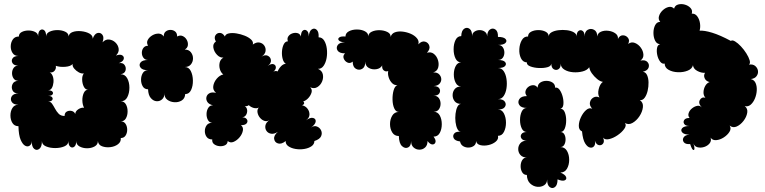

<svg xmlns="http://www.w3.org/2000/svg" viewBox="-20 -728 3815 957"><path d="M72 -99Q52 -99 42 -115Q32 -131 32 -152.5Q32 -174 42 -190Q52 -206 72 -206Q47 -206 38.5 -220Q30 -234 38.5 -248Q47 -262 72 -262Q50 -262 42.5 -277.5Q35 -293 42.5 -309Q50 -325 72 -325Q56 -325 48 -336.5Q40 -348 40 -363Q40 -378 48 -389.5Q56 -401 72 -401Q50 -401 42.5 -413Q35 -425 42.5 -437Q50 -449 72 -449Q52 -449 42.5 -464Q33 -479 33.5 -498Q34 -517 44 -531.5Q54 -546 74 -546Q74 -561 88.5 -568.5Q103 -576 122 -576Q141 -576 155.5 -568.5Q170 -561 170 -546Q170 -570 180 -577.5Q190 -585 200 -577.5Q210 -570 210 -546Q210 -562 227 -570Q244 -578 266 -578Q288 -578 305 -570Q322 -562 322 -546Q324 -562 342.5 -568.5Q361 -575 385 -572.5Q409 -570 426 -560.5Q443 -551 442 -535Q451 -560 466 -563.5Q481 -567 490.5 -554.5Q500 -542 491 -517Q506 -533 524 -531Q542 -529 555.5 -516Q569 -503 571.5 -485Q574 -467 558 -451Q579 -459 589.5 -452Q600 -445 596.5 -433Q593 -421 572 -413Q592 -417 601 -404Q610 -391 605.5 -376Q601 -361 581 -358Q603 -358 614 -338Q625 -318 625 -291Q625 -264 614.5 -243.5Q604 -223 582 -223Q599 -223 607.5 -208Q616 -193 616 -173Q616 -153 607.5 -138Q599 -123 582 -123Q598 -123 606 -110.5Q614 -98 614 -81.5Q614 -65 606 -52.5Q598 -40 582 -40Q584 -21 568 -9Q552 3 529.5 5.5Q507 8 488.5 1Q470 -6 468 -25Q468 -7 451.5 2Q435 11 414 11Q393 11 376.5 2Q360 -7 360 -25Q360 -4 350 3.5Q340 11 330.5 3.5Q321 -4 321 -25Q321 -7 301 1.5Q281 10 255 10Q229 10 209 1.5Q189 -7 189 -25Q189 4 176 14Q163 24 150.5 14Q138 4 138 -25Q138 -9 128 -2Q118 5 105.5 -1.5Q93 -8 83 -31Q73 -54 72 -99ZM302 -150Q302 -166 313 -172Q324 -178 337 -175Q350 -172 355 -160Q356 -174 370.5 -183.5Q385 -193 399 -191Q391 -206 390.5 -227Q390 -248 397.5 -264.5Q405 -281 420 -281Q406 -280 398 -295.5Q390 -311 389.5 -331Q389 -351 398 -362Q386 -360 372.5 -367.5Q359 -375 349.5 -386.5Q340 -398 342 -409Q332 -397 305 -395Q278 -393 258 -400Q261 -387 252.5 -376Q244 -365 228 -367Q238 -362 243 -348Q248 -334 246.5 -317.5Q245 -301 238.5 -289.5Q232 -278 219 -278Q236 -278 241.5 -271Q247 -264 241.5 -257Q236 -250 219 -250Q235 -250 240 -243Q245 -236 240 -229Q235 -222 219 -222Q232 -222 239.5 -211Q247 -200 254.5 -186Q262 -172 272.5 -161Q283 -150 302 -150Z M718 -283Q700 -283 691.5 -297.5Q683 -312 683 -330.5Q683 -349 691.5 -363.5Q700 -378 718 -378Q690 -378 680.5 -391Q671 -404 680.5 -416.5Q690 -429 718 -429Q703 -429 695 -440Q687 -451 687 -465Q687 -479 695 -489.5Q703 -500 718 -500Q709 -515 716.5 -529Q724 -543 739.5 -552Q755 -561 771 -560.5Q787 -560 796 -546Q796 -563 806 -571Q816 -579 829.5 -579Q843 -579 853 -571Q863 -563 863 -546Q877 -554 890 -548.5Q903 -543 910.5 -530Q918 -517 916.5 -503Q915 -489 901 -481Q921 -481 931.5 -467.5Q942 -454 942 -437Q942 -420 931.5 -407Q921 -394 901 -394Q921 -394 931 -374Q941 -354 941.5 -327Q942 -300 932.5 -279.5Q923 -259 903 -259Q902 -237 885.5 -227Q869 -217 848.5 -218.5Q828 -220 813 -231.5Q798 -243 800 -265Q800 -243 787.5 -232.5Q775 -222 759.5 -223.5Q744 -225 731.5 -239.5Q719 -254 718 -283Z M1547 -25Q1547 -9 1532.5 1Q1518 11 1496.5 14.5Q1475 18 1453.5 14.5Q1432 11 1417.5 1Q1403 -9 1404 -25Q1383 -8 1366 -13Q1349 -18 1346.5 -35.5Q1344 -53 1365 -71Q1347 -59 1331.5 -61.5Q1316 -64 1308 -76Q1300 -88 1303 -103Q1306 -118 1324 -130Q1311 -121 1298 -125.5Q1285 -130 1275.5 -141.5Q1266 -153 1263.5 -167.5Q1261 -182 1270 -192Q1259 -186 1244.5 -190Q1230 -194 1220 -204Q1212 -197 1200 -199Q1211 -192 1212 -178Q1213 -164 1205 -153Q1197 -142 1181 -144Q1203 -144 1210 -134Q1217 -124 1210 -114Q1203 -104 1181 -104Q1194 -94 1190.5 -76.5Q1187 -59 1174 -43.5Q1161 -28 1144.5 -21Q1128 -14 1115 -25Q1114 -10 1101.5 -4Q1089 2 1073.5 0.5Q1058 -1 1047 -9.5Q1036 -18 1038 -33Q1019 -33 1010 -45.5Q1001 -58 1001 -74.5Q1001 -91 1010 -103.5Q1019 -116 1038 -116Q1023 -117 1016 -130.5Q1009 -144 1009.5 -161Q1010 -178 1018.5 -191Q1027 -204 1042 -203Q1021 -208 1013.5 -220Q1006 -232 1009 -244.5Q1012 -257 1024.5 -263.5Q1037 -270 1057 -265Q1040 -279 1043 -299Q1046 -319 1060.5 -336Q1075 -353 1093 -357Q1081 -366 1076 -383Q1071 -400 1075 -416.5Q1079 -433 1094 -441Q1077 -439 1062 -454.5Q1047 -470 1043.5 -490Q1040 -510 1056 -521Q1046 -539 1053.5 -551.5Q1061 -564 1075.5 -564Q1090 -564 1101 -546Q1104 -558 1120.5 -561.5Q1137 -565 1158.5 -561.5Q1180 -558 1200 -550Q1220 -542 1232 -530.5Q1244 -519 1240 -506Q1258 -519 1273.5 -516Q1289 -513 1297.5 -500.5Q1306 -488 1303.5 -472.5Q1301 -457 1283 -445Q1301 -457 1315 -450Q1329 -443 1330.5 -427.5Q1332 -412 1314 -399Q1332 -412 1343.5 -408Q1355 -404 1355 -391.5Q1355 -379 1338 -367Q1350 -378 1364 -372Q1370 -387 1381.5 -398.5Q1393 -410 1405 -410Q1394 -416 1389 -434Q1384 -452 1385.5 -472.5Q1387 -493 1394.5 -507.5Q1402 -522 1415 -522Q1410 -536 1417 -546.5Q1424 -557 1437 -561.5Q1450 -566 1462.5 -563Q1475 -560 1480 -546Q1480 -568 1489.5 -575.5Q1499 -583 1509 -575.5Q1519 -568 1519 -546Q1521 -573 1534 -581.5Q1547 -590 1558.5 -579.5Q1570 -569 1568 -542Q1586 -542 1596 -525.5Q1606 -509 1609 -485.5Q1612 -462 1608 -439Q1604 -416 1593 -400Q1582 -384 1565 -385Q1585 -376 1589 -358Q1593 -340 1585.5 -322Q1578 -304 1562 -294Q1546 -284 1526 -293Q1537 -282 1533 -267.5Q1529 -253 1517.5 -240Q1506 -227 1491 -222Q1497 -218 1496 -212.5Q1495 -207 1486 -203Q1502 -200 1512.5 -186.5Q1523 -173 1522.5 -156.5Q1522 -140 1505 -128Q1527 -144 1541 -140Q1555 -136 1553.5 -122Q1552 -108 1530 -92Q1545 -103 1559.5 -97.5Q1574 -92 1580.5 -78Q1587 -64 1580.5 -49Q1574 -34 1547 -25Z M1968 -50Q1946 -50 1935 -68Q1924 -86 1924 -109.5Q1924 -133 1935 -151.5Q1946 -170 1968 -170Q1953 -170 1945 -188Q1937 -206 1936.5 -231.5Q1936 -257 1942 -278Q1948 -299 1961 -304Q1946 -302 1934.5 -313.5Q1923 -325 1917.5 -342Q1912 -359 1915 -374Q1903 -369 1893 -377Q1883 -385 1885 -402Q1876 -386 1855.5 -383Q1835 -380 1818 -389.5Q1801 -399 1801 -421Q1801 -394 1785.5 -385Q1770 -376 1754 -385Q1738 -394 1738 -421Q1725 -410 1711.5 -416.5Q1698 -423 1693 -437Q1688 -451 1700 -462Q1672 -462 1663 -475.5Q1654 -489 1663 -503Q1672 -517 1700 -517Q1677 -518 1669.5 -526Q1662 -534 1670.5 -541Q1679 -548 1702 -546Q1702 -563 1719 -572Q1736 -581 1759 -581Q1782 -581 1799 -572Q1816 -563 1816 -546Q1816 -562 1833 -570Q1850 -578 1872 -577.5Q1894 -577 1911 -568.5Q1928 -560 1927 -544Q1932 -561 1948.5 -567Q1965 -573 1986.5 -570.5Q2008 -568 2027.5 -559.5Q2047 -551 2058.5 -537Q2070 -523 2065 -507Q2082 -525 2098.5 -520.5Q2115 -516 2120 -499.5Q2125 -483 2108 -465Q2128 -471 2142.5 -459.5Q2157 -448 2163 -428.5Q2169 -409 2164 -391Q2159 -373 2139 -367Q2159 -368 2169 -357.5Q2179 -347 2179.5 -334Q2180 -321 2170.5 -310.5Q2161 -300 2141 -299Q2163 -299 2170 -287Q2177 -275 2170 -263Q2163 -251 2141 -251Q2159 -251 2167.5 -239Q2176 -227 2176 -211Q2176 -195 2167.5 -183Q2159 -171 2141 -171Q2162 -171 2172 -152.5Q2182 -134 2182 -109Q2182 -84 2172 -65.5Q2162 -47 2141 -47Q2154 -30 2150.5 -19Q2147 -8 2135.5 -8Q2124 -8 2111 -25Q2111 -4 2099 7Q2087 18 2070.5 18Q2054 18 2041.5 7Q2029 -4 2029 -25Q2029 0 2014 7Q1999 14 1984 0.5Q1969 -13 1968 -50Z M2273 -23Q2248 -26 2241.5 -39Q2235 -52 2244.5 -63Q2254 -74 2279 -71Q2267 -71 2260 -85Q2253 -99 2250.5 -119.5Q2248 -140 2250.5 -161Q2253 -182 2260 -196Q2267 -210 2279 -210Q2257 -210 2246.5 -223Q2236 -236 2236 -253.5Q2236 -271 2246.5 -284Q2257 -297 2279 -297Q2261 -297 2251.5 -315Q2242 -333 2242 -357Q2242 -381 2251.5 -399Q2261 -417 2279 -417Q2260 -417 2250.5 -436.5Q2241 -456 2241 -482.5Q2241 -509 2250.5 -528.5Q2260 -548 2279 -548Q2280 -576 2294 -585Q2308 -594 2321 -584Q2334 -574 2333 -546Q2333 -562 2344.5 -570Q2356 -578 2370.5 -578Q2385 -578 2396.5 -570Q2408 -562 2408 -546Q2409 -573 2423 -581.5Q2437 -590 2450 -580.5Q2463 -571 2462 -544Q2490 -544 2499.5 -534Q2509 -524 2499.5 -514Q2490 -504 2462 -504Q2478 -504 2486 -492.5Q2494 -481 2494 -466Q2494 -451 2486 -440Q2478 -429 2462 -429Q2489 -429 2497.5 -419Q2506 -409 2497.5 -399Q2489 -389 2462 -389Q2480 -389 2490.5 -373.5Q2501 -358 2504.5 -334.5Q2508 -311 2504.5 -288Q2501 -265 2490.5 -249.5Q2480 -234 2462 -234Q2488 -234 2496.5 -221Q2505 -208 2496.5 -195Q2488 -182 2462 -182Q2482 -182 2492 -162Q2502 -142 2502 -116.5Q2502 -91 2492 -71Q2482 -51 2462 -51Q2466 -35 2451.5 -22.5Q2437 -10 2415 -5Q2393 0 2374.5 -4.5Q2356 -9 2353 -25Q2353 -9 2342 -1Q2331 7 2316 7.5Q2301 8 2288.5 0.5Q2276 -7 2273 -23Z M2881 -73Q2865 -80 2865 -100.5Q2865 -121 2875.5 -143.5Q2886 -166 2901.5 -179.5Q2917 -193 2932 -186Q2917 -202 2920.5 -218Q2924 -234 2938 -242Q2952 -250 2968 -242Q2958 -258 2964 -283.5Q2970 -309 2985 -320Q2971 -322 2956 -334.5Q2941 -347 2930 -362.5Q2919 -378 2917 -393Q2907 -378 2884 -372Q2861 -366 2836 -368Q2811 -370 2793 -381Q2775 -392 2775 -411Q2775 -390 2763.5 -383Q2752 -376 2740 -383Q2728 -390 2728 -411Q2727 -398 2708.5 -393Q2690 -388 2666 -389Q2642 -390 2623.5 -397Q2605 -404 2606 -417Q2586 -418 2576.5 -438Q2567 -458 2568.5 -483.5Q2570 -509 2581 -528Q2592 -547 2612 -546Q2612 -562 2627.5 -570Q2643 -578 2663.5 -578Q2684 -578 2699.5 -570Q2715 -562 2715 -546Q2715 -559 2729 -567Q2743 -575 2764 -577.5Q2785 -580 2805.5 -577.5Q2826 -575 2840 -567Q2854 -559 2854 -546Q2854 -567 2864 -574Q2874 -581 2884 -574Q2894 -567 2894 -546Q2894 -571 2909.5 -579.5Q2925 -588 2941 -579.5Q2957 -571 2957 -546Q2959 -563 2975.5 -570Q2992 -577 3012.5 -574.5Q3033 -572 3047.5 -561.5Q3062 -551 3060 -534Q3069 -552 3084.5 -552Q3100 -552 3110 -539.5Q3120 -527 3111 -509Q3127 -521 3144.5 -514Q3162 -507 3174 -490.5Q3186 -474 3187 -455.5Q3188 -437 3172 -426Q3196 -431 3207 -419Q3218 -407 3213 -391.5Q3208 -376 3184 -370Q3198 -369 3205 -354Q3212 -339 3212.5 -317.5Q3213 -296 3208 -275Q3203 -254 3193 -240.5Q3183 -227 3169 -229Q3187 -217 3184.5 -194Q3182 -171 3167.5 -149Q3153 -127 3133 -115.5Q3113 -104 3095 -115Q3104 -103 3091.5 -85.5Q3079 -68 3057.5 -53.5Q3036 -39 3015.5 -34.5Q2995 -30 2986 -42Q2994 -23 2986 -12.5Q2978 -2 2965 -4.5Q2952 -7 2945 -27Q2949 -10 2941.5 0Q2934 10 2921 7.5Q2908 5 2896.5 -13.5Q2885 -32 2881 -73ZM2606 144Q2591 144 2583 131Q2575 118 2575 100.5Q2575 83 2583 70Q2591 57 2606 57Q2585 57 2574 44.5Q2563 32 2563 15Q2563 -2 2574 -14.5Q2585 -27 2606 -27Q2586 -27 2579 -38Q2572 -49 2579 -59.5Q2586 -70 2606 -70Q2589 -70 2580.5 -88Q2572 -106 2572 -130Q2572 -154 2580.5 -172Q2589 -190 2606 -190Q2578 -190 2568.5 -204.5Q2559 -219 2568.5 -234Q2578 -249 2606 -249Q2596 -262 2599.5 -274.5Q2603 -287 2613.5 -295Q2624 -303 2637 -303.5Q2650 -304 2660 -291Q2660 -308 2673 -316.5Q2686 -325 2703.5 -325Q2721 -325 2734 -316.5Q2747 -308 2747 -291Q2760 -294 2770 -279.5Q2780 -265 2785 -244.5Q2790 -224 2788 -206.5Q2786 -189 2773 -186Q2788 -186 2795 -168.5Q2802 -151 2802 -128Q2802 -105 2795 -87.5Q2788 -70 2773 -70Q2786 -70 2792.5 -59Q2799 -48 2799 -33Q2799 -18 2792.5 -6.5Q2786 5 2773 5Q2795 5 2806 24Q2817 43 2817 68.5Q2817 94 2806 113Q2795 132 2773 132Q2797 142 2801.5 154Q2806 166 2794.5 171Q2783 176 2759 166Q2759 195 2746 204.5Q2733 214 2720 204.5Q2707 195 2707 166Q2707 186 2692 195.5Q2677 205 2657.5 203Q2638 201 2622.5 186.5Q2607 172 2606 144Z M3623 -524Q3630 -530 3644 -521.5Q3658 -513 3673 -497Q3688 -481 3700 -462Q3712 -443 3716.5 -427.5Q3721 -412 3713 -406Q3733 -409 3744.5 -399Q3756 -389 3758 -375Q3760 -361 3751 -348.5Q3742 -336 3722 -334Q3739 -330 3746 -314.5Q3753 -299 3752 -278Q3751 -257 3743 -237.5Q3735 -218 3722 -206.5Q3709 -195 3692 -199Q3708 -187 3704.5 -166Q3701 -145 3686 -125.5Q3671 -106 3652 -97.5Q3633 -89 3617 -102Q3626 -87 3616 -71Q3606 -55 3587.5 -43Q3569 -31 3550 -29.5Q3531 -28 3522 -42Q3527 -26 3517 -13.5Q3507 -1 3490 4.5Q3473 10 3457 6Q3441 2 3436 -14Q3446 17 3438 19.5Q3430 22 3420 -10Q3397 -8 3388.5 -19Q3380 -30 3387 -42.5Q3394 -55 3417 -57Q3390 -57 3380.5 -68Q3371 -79 3380.5 -89.5Q3390 -100 3417 -100Q3397 -100 3390.5 -110Q3384 -120 3390.5 -130Q3397 -140 3417 -140Q3408 -151 3412.5 -164.5Q3417 -178 3429.5 -188Q3442 -198 3455.5 -200.5Q3469 -203 3479 -192Q3459 -212 3468 -229Q3477 -246 3496 -241Q3486 -252 3486.5 -268.5Q3487 -285 3495 -299.5Q3503 -314 3517 -319Q3499 -323 3492.5 -337.5Q3486 -352 3494 -365Q3475 -364 3455.5 -374.5Q3436 -385 3434 -403Q3430 -385 3408 -376Q3386 -367 3359 -368Q3332 -369 3312.5 -380Q3293 -391 3293 -411Q3280 -408 3270 -421.5Q3260 -435 3256 -454Q3252 -473 3255 -489Q3258 -505 3271 -508Q3254 -508 3245.5 -525Q3237 -542 3237 -564Q3237 -586 3245.5 -602.5Q3254 -619 3271 -619Q3260 -631 3264.5 -647Q3269 -663 3282.5 -676Q3296 -689 3312 -693Q3328 -697 3340 -685Q3344 -701 3360 -705.5Q3376 -710 3393.5 -705Q3411 -700 3422 -688Q3433 -676 3428 -660Q3445 -661 3455.5 -646.5Q3466 -632 3469 -612Q3472 -592 3467 -575Q3490 -577 3529.5 -565Q3569 -553 3623 -524Z"/></svg>

Font: Rubik Bubbles
Style: Regular
Weight: 400
Designer: Hubert and Fischer, NaN
Foundry: Hubert and Fischer, NaN
Version: Version 2.200